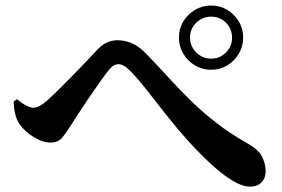

<svg xmlns="http://www.w3.org/2000/svg" viewBox="-20 -729 1040 708"><path d="M758.4 -471.7Q725.9 -471.7 698.9 -487.8Q672 -503.9 655.9 -530.9Q639.8 -557.8 639.8 -590.3Q639.8 -623.5 655.9 -649.9Q672 -676.4 698.9 -692.5Q725.9 -708.6 758.4 -708.6Q791.5 -708.6 818 -692.5Q844.5 -676.4 860.6 -649.9Q876.7 -623.5 876.7 -590.3Q876.7 -557.8 860.6 -530.9Q844.5 -503.9 818 -487.8Q791.5 -471.7 758.4 -471.7ZM901.7 -40.8Q874.3 -40.8 838 -62.4Q801.8 -84.1 761.1 -121.4Q720.3 -158.8 678.1 -204.6Q635.8 -251.4 597.1 -300.4Q558.4 -349.4 524.4 -393Q490.4 -436.7 461.8 -465.9Q447.8 -480.6 436.8 -486.5Q425.9 -492.3 416.3 -492.3Q407.3 -492.3 397.8 -486.2Q388.3 -480.1 377.1 -465.6Q364.8 -449.9 346.4 -423.8Q328 -397.8 308.2 -368.9Q288.4 -339.9 271 -312.9Q253.5 -285.8 241.5 -267.1Q225.4 -240.9 209.9 -222.1Q194.5 -203.2 167 -203.2Q137.1 -203.2 103.9 -223.8Q70.7 -244.4 50.8 -273Q40.9 -288.3 36 -309.1Q31.1 -330 30.5 -354.6L42.6 -363.3Q59.9 -348.7 76.5 -340.1Q93.2 -331.6 102.8 -331.6Q114.3 -331.6 127 -338.6Q139.7 -345.6 157.6 -361.7Q176.8 -379.1 201.8 -404Q226.8 -428.8 253.1 -455.7Q279.4 -482.7 301.1 -505.5Q322.8 -528.2 334.2 -540.9Q352.5 -561.2 371.6 -571Q390.6 -580.7 413.4 -580.7Q441.4 -580.7 468.1 -568.7Q494.9 -556.8 522 -527.7Q565.4 -483 604.4 -439.9Q643.5 -396.9 685.5 -356Q727.5 -315 778.4 -275.5Q829.3 -235.9 895.9 -198.3Q933.7 -176.7 946.6 -150.6Q959.5 -124.5 959.5 -97.4Q959.5 -72 944.2 -56.4Q929 -40.8 901.7 -40.8ZM758.4 -512.7Q790.9 -512.7 813.3 -535.6Q835.7 -558.5 835.7 -590.3Q835.7 -622.8 813.3 -645.2Q790.9 -667.6 758.4 -667.6Q726.5 -667.6 703.6 -645.2Q680.7 -622.8 680.7 -590.3Q680.7 -558.5 703.6 -535.6Q726.5 -512.7 758.4 -512.7Z"/></svg>

Font: Noto Serif KR ExtraLight
Style: Regular
Weight: 200
Designer: Ryoko NISHIZUKA 西塚涼子 (kana & ideographs); Frank Grießhammer (Latin, Greek & Cyrillic); Wenlong ZHANG 张文龙 (bopomofo); San
Foundry: Adobe
Version: Version 2.002-H1;hotconv 1.1.0;makeotfexe 2.6.0